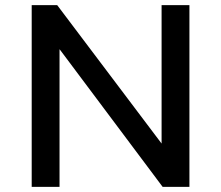

<svg xmlns="http://www.w3.org/2000/svg" viewBox="-20 -725 858 745"><path d="M103 0V-705H202L607 -168V-705H715V0H611L212 -533H211V0Z"/></svg>

Font: Nunito Sans 7pt SemiBold
Style: Regular
Weight: 600
Designer: Vernon Adams
Foundry: Vernon Adams
Version: Version 3.101;gftools[0.9.27]